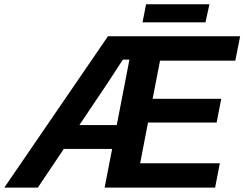

<svg xmlns="http://www.w3.org/2000/svg" viewBox="-67 -853 1112 873"><path d="M408.7 0 442.9 -175.8H223.1L105 0H-47.4L423.8 -688H1024.9L1002.9 -577.1H660.6L627 -403.8H939L918 -295.9H606L570.3 -110.8H932.6L911.1 0ZM521.5 -582H491.7L425.3 -480L293.9 -284.2H463.9ZM867.2 -751.5H581.1L597.2 -833.5H885.3Z"/></svg>

Font: Liberation Sans
Style: Bold Italic
Weight: 700
Italic angle: -12°
Designer: Steve Matteson
Foundry: Ascender Corporation
Version: Version 2.1.5